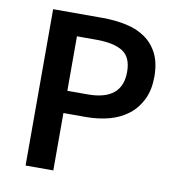

<svg xmlns="http://www.w3.org/2000/svg" viewBox="-76 -723 733 791"><g transform="rotate(10 291.0 -327.0)"><path d="M83 0V-654H289Q343 -654 389.5 -644Q436 -634 470 -610Q504 -586 523 -547.5Q542 -509 542 -452Q542 -398 523 -358Q504 -318 470.5 -291.5Q437 -265 391.5 -252.5Q346 -240 293 -240H199V0ZM199 -333H284Q428 -333 428 -452Q428 -514 390.5 -537.5Q353 -561 280 -561H199Z"/></g></svg>

Font: Processing Sans Pro Semibold
Style: Regular
Weight: 600
Designer: Paul D. Hunt
Foundry: Adobe Systems Incorporated
Version: Version 2.020;PS 2.000;hotconv 1.0.86;makeotf.lib2.5.63406